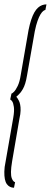

<svg xmlns="http://www.w3.org/2000/svg" viewBox="-37 -717 233 878"><path d="M27 141.5 32 116Q29.5 116 25 112Q20.5 108 16.8 98Q13 88 13.2 69Q13.5 50 18.5 20L52 -175Q57 -196.5 57.2 -212Q57.5 -227.5 55.2 -238.5Q53 -249.5 49.5 -256.2Q46 -263 43 -267.5Q40 -272 37.5 -274.5Q41 -278 46 -282.2Q51 -286.5 56.2 -293Q61.5 -299.5 67.5 -309.8Q73.5 -320 78.2 -335Q83 -350 86.5 -371.5L122 -573.5Q128 -603 134.8 -621.8Q141.5 -640.5 148.2 -651.5Q155 -662.5 161.2 -667Q167.5 -671.5 170.5 -671.5L175.5 -697Q165.5 -697 155.8 -693.5Q146 -690 137 -682Q128 -674 120.2 -660.5Q112.5 -647 105.8 -627Q99 -607 93.5 -579.5L58 -375Q53 -342.5 44 -324Q35 -305.5 26.8 -297.2Q18.5 -289 15.5 -289L9.5 -261.5Q13 -261.5 18.5 -253.8Q24 -246 26.5 -227.5Q29 -209 23.5 -178L-11.5 22.5Q-17 48 -17.2 68Q-17.5 88 -14.8 102Q-12 116 -5.8 124.8Q0.5 133.5 9 137.5Q17.5 141.5 27 141.5Z"/></svg>

Font: Anybody UltraCondensed ExtraLight
Style: Italic
Weight: 250
Width: 1
Italic angle: -10°
Version: Version 1.113;gftools[0.9.25]